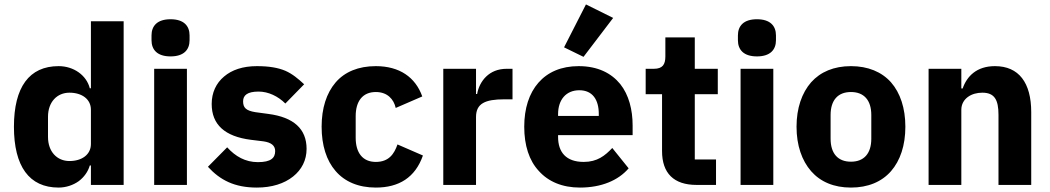

<svg xmlns="http://www.w3.org/2000/svg" viewBox="-20 -836 4745 868"><path d="M391 -88H386C378 -60 360 -35 336 -17C311 1 278 12 245 12C112 12 43 -84 43 -263C43 -442 112 -537 245 -537C313 -537 371 -496 386 -437H391V-740H539V0H391ZM294 -108C350 -108 391 -137 391 -185V-340C391 -388 350 -417 294 -417C238 -417 197 -375 197 -308V-217C197 -150 238 -108 294 -108Z M751 -581C691 -581 665 -611 665 -654V-676C665 -719 691 -749 751 -749C811 -749 837 -719 837 -676V-654C837 -611 811 -581 751 -581ZM677 -525H825V0H677Z M1141 12C1040 12 975 -22 920 -82L1007 -170C1044 -129 1089 -103 1146 -103C1205 -103 1224 -122 1224 -153C1224 -178 1206 -192 1171 -197L1114 -204C996 -219 937 -273 937 -366C937 -417 957 -460 993 -490C1028 -520 1078 -537 1141 -537C1196 -537 1237 -530 1270 -516C1302 -502 1328 -480 1355 -455L1270 -368C1237 -401 1193 -422 1149 -422C1098 -422 1079 -405 1079 -378C1079 -350 1091 -336 1134 -329L1193 -321C1308 -306 1366 -253 1366 -163C1366 -112 1344 -69 1305 -38C1265 -6 1209 12 1141 12Z M1679 12C1600 12 1538 -15 1497 -63C1456 -110 1434 -179 1434 -263C1434 -347 1456 -415 1497 -463C1538 -511 1600 -537 1679 -537C1786 -537 1858 -487 1889 -400L1769 -348C1760 -388 1731 -420 1679 -420C1619 -420 1588 -378 1588 -311V-213C1588 -146 1619 -104 1679 -104C1738 -104 1762 -140 1777 -183L1892 -133C1857 -33 1783 12 1679 12Z M1984 0V-525H2132V-411H2137C2142 -440 2156 -469 2178 -490C2200 -511 2230 -525 2271 -525H2297V-387H2260C2173 -387 2132 -368 2132 -307V0Z M2602 12C2522 12 2459 -15 2416 -63C2372 -110 2350 -179 2350 -263C2350 -346 2372 -414 2414 -462C2456 -510 2517 -537 2596 -537C2683 -537 2744 -505 2784 -456C2823 -407 2840 -340 2840 -269V-225H2503V-217C2503 -148 2539 -104 2619 -104C2680 -104 2715 -132 2748 -167L2822 -75C2775 -20 2698 12 2602 12ZM2599 -428C2539 -428 2503 -385 2503 -320V-312H2687V-321C2687 -385 2659 -428 2599 -428ZM2618 -579 2530 -622 2629 -816 2752 -755Z M3129 0C3026 0 2973 -53 2973 -153V-410H2899V-525H2936C2976 -525 2988 -545 2988 -581V-667H3121V-525H3225V-410H3121V-115H3217V0Z M3402 -581C3342 -581 3316 -611 3316 -654V-676C3316 -719 3342 -749 3402 -749C3462 -749 3488 -719 3488 -676V-654C3488 -611 3462 -581 3402 -581ZM3328 -525H3476V0H3328Z M3827 12C3750 12 3689 -14 3647 -62C3605 -110 3581 -179 3581 -263C3581 -347 3605 -416 3647 -464C3689 -511 3750 -537 3827 -537C3904 -537 3966 -511 4008 -464C4050 -416 4073 -347 4073 -263C4073 -179 4050 -110 4008 -62C3966 -14 3904 12 3827 12ZM3827 -105C3886 -105 3919 -142 3919 -209V-316C3919 -383 3886 -420 3827 -420C3768 -420 3735 -383 3735 -316V-209C3735 -142 3768 -105 3827 -105Z M4178 0V-525H4326V-436H4332C4351 -491 4395 -537 4478 -537C4586 -537 4642 -462 4642 -329V0H4494V-317C4494 -385 4476 -417 4421 -417C4397 -417 4374 -411 4356 -398C4338 -385 4326 -365 4326 -340V0Z"/></svg>

Font: Plexus Sans Bold
Style: Regular
Weight: 700
Version: Version 2.001;PS 002.001;hotconv 1.0.70;makeotf.lib2.5.58329